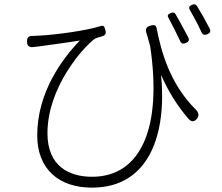

<svg xmlns="http://www.w3.org/2000/svg" viewBox="-20 -811 1020 882"><path d="M817 -691C807 -710 796 -729 787 -745C781 -755 775 -755 764 -751C751 -746 747 -739 755 -727C763 -712 772 -695 781 -677C790 -659 799 -641 807 -624C812 -611 820 -608 833 -613C846 -618 851 -626 845 -639C836 -656 826 -674 817 -691ZM915 -732C904 -751 894 -769 885 -783C879 -792 872 -793 862 -789C849 -783 845 -776 853 -764C861 -750 870 -733 879 -717C889 -699 897 -681 905 -664C911 -651 920 -648 933 -654C946 -660 949 -667 943 -680C934 -697 924 -715 915 -732ZM643 -162C598 -58 518 1 403 1C299 1 198 -46 198 -199C198 -408 359 -592 417 -634C425 -637 437 -641 448 -644C464 -648 469 -657 464 -673C459 -689 458 -696 442 -691C376 -670 230 -650 153 -647C146 -647 138 -646 131 -646C111 -647 103 -638 104 -618C105 -599 116 -592 135 -595C143 -596 152 -597 160 -598C199 -604 290 -615 347 -625C264 -539 151 -385 151 -189C151 -35 250 51 402 51C671 51 746 -203 720 -467C754 -389 795 -324 847 -264C860 -250 873 -251 885 -266C896 -280 892 -296 879 -308C763 -423 721 -570 700 -679C697 -697 688 -698 670 -693C653 -688 647 -678 652 -661L658 -642L670 -598C697 -416 688 -266 643 -162Z"/></svg>

Font: GenSenRounded2 TW L
Style: Regular
Weight: 300
Version: Version 2.100;PS 2.1;hotconv 16.6.51;makeotf.lib2.5.65220 DE